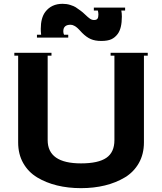

<svg xmlns="http://www.w3.org/2000/svg" viewBox="-20 -977 850 1007"><path d="M173.8 -779.8V-794.9H195.8Q193.8 -810.5 193.8 -825.2Q193.8 -883.3 217.8 -915Q250 -957 308.1 -957Q330.1 -957 349.1 -950.9Q368.2 -944.8 376.7 -939.2Q385.3 -933.6 402.8 -920.9Q413.1 -913.6 427.5 -899.7Q441.9 -885.7 451.9 -878.9Q461.9 -872.1 473.1 -872.1Q486.3 -872.1 491.2 -878.9Q496.1 -885.7 496.1 -900.9Q496.1 -910.2 493.2 -921.9H472.2V-937H636.2V-921.9H616.2Q619.1 -908.7 619.1 -890.1Q619.1 -828.1 597.2 -798.8Q583 -779.8 563.7 -771Q544.4 -762.2 511.2 -762.2Q478.5 -762.2 456.1 -772Q433.6 -781.7 410.2 -805.2Q408.2 -807.6 402.3 -813.7Q396.5 -819.8 394 -822.5Q391.6 -825.2 386.2 -830.1Q380.9 -835 377.4 -837.2Q374 -839.4 369.1 -842Q364.3 -844.7 359.6 -845.9Q355 -847.2 350.1 -847.2Q312 -847.2 312 -813Q312 -802.7 315.9 -794.9H337.9V-779.8ZM55.2 -685.1V-700.2H250V-685.1H230V-242.2Q230 -120.1 404.8 -120.1Q495.6 -120.1 537.8 -149.2Q580.1 -178.2 580.1 -242.2V-685.1H560.1V-700.2H754.9V-685.1H734.9V-230Q734.9 -168.9 708.3 -121.8Q681.6 -74.7 635 -46.6Q588.4 -18.6 530.3 -4.4Q472.2 9.8 404.8 9.8Q337.4 9.8 279.3 -4.4Q221.2 -18.6 174.8 -46.6Q128.4 -74.7 101.8 -121.6Q75.2 -168.5 75.2 -230V-685.1Z"/></svg>

Font: Copperplate CC
Style: Bold
Weight: 700
Designer: indestructible type*
Foundry: Cowboy Collective
Version: Version 1.000